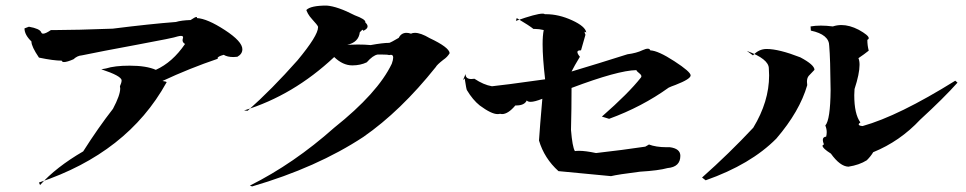

<svg xmlns="http://www.w3.org/2000/svg" viewBox="-20 -707 3473 690"><path d="M124 -42Q181 -106 279 -163Q333 -248 386 -316Q412 -365 412 -389L411 -397Q417 -410 417 -418Q417 -434 344 -458L361 -461Q392 -471 446 -471Q506 -471 540 -456Q600 -483 645 -549Q636 -554 636 -563L638 -573Q638 -578 630 -578Q626 -578 618 -576Q606 -571 473.5 -546.5Q341 -522 274 -508Q258 -507 244 -494Q221 -484 210 -484Q203 -484 202 -489Q172 -489 120 -500Q93 -540 93 -557V-558Q68 -582 68 -605L84 -611Q123 -604 128 -591Q130 -586 135 -586Q144 -586 163 -599H183Q249 -599 385 -604Q520 -621 612 -628Q632 -634 665 -635Q681 -646 686 -646Q688 -646 688 -643V-642Q725 -640 788 -599Q851 -558 851 -530Q851 -513 833 -503L819 -502Q797 -502 784 -510Q762 -504 762 -498L763 -496Q660 -461 564 -416Q579 -414 579 -411L578 -410Q438 -157 120 -51Z M886 -37 878 -40Q1036 -119 1181 -248Q1338 -373 1388 -478Q1393 -492 1393 -500Q1393 -510 1385 -510L1378 -509Q1374 -511 1353 -511H1337Q1320 -508 1298 -483Q1275 -472 1246 -472Q1212 -472 1181 -502Q1034 -364 857 -310L870 -309Q957 -386 1049 -490Q1123 -579 1123 -609V-611Q1121 -617 1102 -637.5Q1083 -658 1079 -678L1081 -671Q1096 -687 1154 -687Q1193 -684 1255 -652Q1293 -638 1293 -628V-626Q1301 -619 1301 -612Q1301 -603 1285 -596V-598Q1285 -600 1284 -600Q1281 -600 1273 -591Q1269 -555 1228 -546L1266 -547Q1291 -547 1312 -545Q1356 -553 1379 -553Q1386 -555 1413 -571Q1422 -589 1441 -589Q1448 -589 1457 -586Q1463 -589 1471 -589Q1492 -589 1524 -570Q1594 -537 1596 -516Q1588 -502 1573 -492Q1550 -474 1546 -466Q1420 -308 1286 -215Q1119 -105 886 -37Z M2176 -74 1987 -92Q1936 -138 1917 -202Q1920 -249 1929 -352Q1901 -341 1887 -341Q1877 -341 1873 -346Q1865 -328 1835 -328H1832Q1806 -297 1784 -297L1777 -298Q1773 -297 1768 -297Q1746 -297 1704 -328Q1679 -348 1658 -383Q1656 -385 1650 -425L1644 -419L1653 -441Q1653 -423 1674 -423L1685 -424Q1718 -402 1748 -397Q1782 -400 1939 -422Q1930 -499 1930 -548Q1930 -579 1934 -599Q1917 -603 1903 -603H1897Q1884 -614 1837 -642L1834 -632Q1907 -658 1930 -658Q1936 -658 1938 -656H1942Q1988 -656 2036 -634Q2084 -612 2087 -590L2082 -593Q2081 -593 2081 -591Q2081 -589 2084 -582L2068 -526H2066Q2055 -526 2055 -520Q2055 -514 2064 -503Q2044 -470 2034 -450Q2131 -479 2235 -512Q2267 -516 2290 -527Q2301 -532 2308 -532Q2315 -532 2317 -526Q2345 -525 2403.5 -487Q2462 -449 2462 -436Q2462 -423 2408 -402Q2391 -396 2383 -392Q2287 -323 2169 -280L2143 -288Q2239 -372 2283 -428Q2285 -430 2285 -433Q2285 -438 2276.5 -444.5Q2268 -451 2267 -455Q2201 -454 2034 -391Q2034 -316 2032 -240Q2037 -179 2046 -164Q2052 -165 2061 -165Q2084 -165 2122 -157Q2219 -168 2299 -180L2313 -188H2311Q2338 -178 2374 -178H2387Q2425 -173 2425 -147Q2425 -107 2379 -103Q2347 -94 2280 -90Q2200 -80 2176 -74Z M2516 -59 2503 -69Q2600 -155 2687 -248Q2744 -342 2744 -436L2743 -461Q2743 -495 2664 -524L2686 -508Q2707 -531 2735 -531Q2779 -531 2856 -501Q2907 -474 2907 -456Q2893 -442 2886.5 -434.5Q2880 -427 2880 -413L2881 -401Q2854 -307 2770 -209Q2678 -116 2516 -59ZM3029 -108Q2999 -109 2966 -155Q2936 -174 2936 -183Q2936 -186 2941 -188Q2937 -198 2937 -204Q2937 -215 2949 -216Q2951 -224 2951 -232Q2951 -244 2946 -256Q2964 -276 2965 -383Q2964 -497 2960 -542Q2960 -583 2894 -597L2893 -612Q2910 -615 2930 -615Q2950 -615 2973 -612Q2988 -617 3004 -617Q3033 -617 3066 -600Q3102 -580 3102 -570Q3102 -566 3097 -564Q3097 -544 3102 -525Q3086 -512 3065 -498Q3069 -489 3069 -474Q3069 -442 3051 -387L3050 -365Q3050 -297 3072 -267Q3066 -263 3066 -260Q3066 -255 3080 -254Q3209 -290 3413 -417L3421 -410Q3372 -355 3287 -277Q3214 -199 3118 -160Q3110 -146 3095 -131Q3068 -114 3029 -108Z"/></svg>

Font: Xiangcui Kesong Xiangcui Kesong
Style: Regular
Weight: 400
Version: Version 1.501;March 28, 2024;FontCreator 14.0.0.2814 64-bit